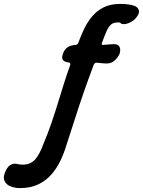

<svg xmlns="http://www.w3.org/2000/svg" viewBox="-173 -733 732 983"><path d="M-71 230Q-97 230 -119.5 221Q-142 212 -150.5 191.5Q-159 171 -142 138Q-132 117 -115.5 109.5Q-99 102 -83 107Q-70 110 -57 110Q-18 110 5.5 85Q29 60 51 0Q74 -55 91.5 -106.5Q109 -158 124 -207Q139 -256 154 -304Q169 -352 186 -399Q188 -404 186.5 -408Q185 -412 180 -413Q167 -414 157.5 -419Q148 -424 146 -433.5Q144 -443 149 -457Q156 -479 172.5 -490.5Q189 -502 215 -503Q221 -504 224.5 -508Q228 -512 229 -517Q242 -552 258.5 -586.5Q275 -621 299 -649.5Q323 -678 358 -695.5Q393 -713 444 -713Q484 -713 513 -704Q531 -698 537 -683Q543 -668 529 -649Q516 -629 493 -618Q470 -607 453 -610Q446 -612 443.5 -615.5Q441 -619 428 -618Q407 -618 394.5 -606.5Q382 -595 372 -572Q362 -549 349 -514Q344 -503 354 -503Q369 -504 384 -505.5Q399 -507 411 -507Q432 -507 439 -493Q446 -479 439 -457Q430 -437 413 -422.5Q396 -408 375 -408Q361 -408 348 -409.5Q335 -411 320 -412Q316 -412 312 -408.5Q308 -405 306 -399Q280 -330 256.5 -262.5Q233 -195 211.5 -127Q190 -59 167 10Q155 51 136 90.5Q117 130 89 161.5Q61 193 22 211.5Q-17 230 -71 230Z"/></svg>

Font: Winky Sans Medium
Style: Italic
Weight: 500
Italic angle: -8.97852°
Designer: Simon Atzbach
Foundry: typofactur
Version: Version 1.205